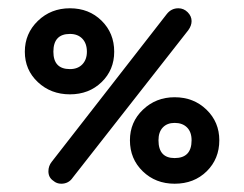

<svg xmlns="http://www.w3.org/2000/svg" viewBox="-20 -429 590 464"><path d="M294 -90Q294 -134 325.5 -164Q357 -194 402 -194Q448 -194 479 -164Q510 -134 510 -90Q510 -45 479.5 -15Q449 15 402 15Q356 15 325 -15Q294 -45 294 -90ZM40 -304Q40 -348 71.5 -378.5Q103 -409 149 -409Q195 -409 225.5 -379Q256 -349 256 -304Q256 -260 225.5 -230.5Q195 -201 149 -201Q103 -201 71.5 -230.5Q40 -260 40 -304ZM156 0Q146 15 128 15Q117 15 109 8Q97 0 97 -15Q97 -28 105 -38L383 -395Q394 -409 411 -409Q424 -409 433.5 -399.5Q443 -390 443 -378Q443 -367 435 -356ZM109 -304Q109 -262 149 -262Q168 -262 179 -273.5Q190 -285 190 -304Q190 -324 179 -335.5Q168 -347 149 -347Q109 -347 109 -304ZM363 -90Q363 -47 402 -47Q443 -47 443 -90Q443 -110 432 -121Q421 -132 402 -132Q384 -132 373.5 -121Q363 -110 363 -90Z"/></svg>

Font: Dongle
Style: Bold
Weight: 700
Designer: Yanghee Ryu
Foundry: Yanghee Ryu
Version: Version 2.000